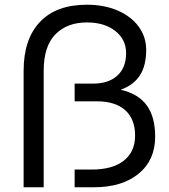

<svg xmlns="http://www.w3.org/2000/svg" viewBox="-20 -793 714 813"><path d="M80 -493Q80 -627 149 -700Q218 -773 348 -773Q421 -773 478 -748.5Q535 -724 567 -680.5Q599 -637 599 -582Q599 -515 572.5 -474Q546 -433 491 -413Q565 -396 601 -347.5Q637 -299 637 -214Q637 -115 567 -57.5Q497 0 377 0H296V-75H368Q456 -75 504 -112.5Q552 -150 552 -219Q552 -289 510 -326.5Q468 -364 390 -364H296V-439H374Q440 -439 477 -473Q514 -507 514 -568Q514 -626 468 -662Q422 -698 348 -698Q264 -698 214.5 -647.5Q165 -597 165 -493V0H80Z"/></svg>

Font: Open Sauce One
Style: Regular
Weight: 400
Designer: Alfredo Marco Pradil
Foundry: Creative Sauce Fz LLC
Version: Version 1.477